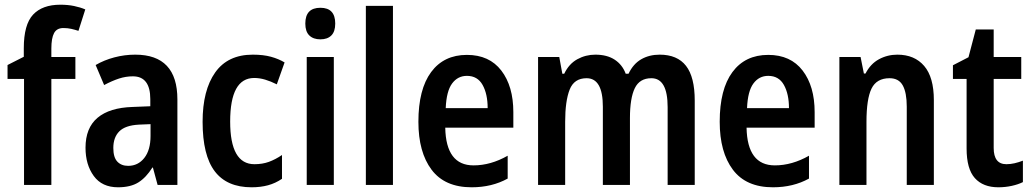

<svg xmlns="http://www.w3.org/2000/svg" viewBox="-20 -785 4383 815"><path d="M300 -450H198V0H82V-450H12V-509L81 -544V-580Q81 -681 120.5 -723Q160 -765 236 -765Q268 -765 294.5 -759.5Q321 -754 342 -745L313 -654Q298 -659 282.5 -662.5Q267 -666 249 -666Q221 -666 209.5 -644.5Q198 -623 198 -579V-543H300Z M554 -553Q733 -553 733 -363V0H649L629 -74H627Q600 -31 567 -10.5Q534 10 481 10Q413 10 378 -38Q343 -86 343 -158Q343 -242 394 -285Q445 -328 543 -331L618 -334V-364Q618 -461 544 -461Q514 -461 485 -451.5Q456 -442 422 -424L386 -509Q422 -530 465.5 -541.5Q509 -553 554 -553ZM570 -256Q512 -253 486.5 -227.5Q461 -202 461 -157Q461 -117 478 -99Q495 -81 524 -81Q566 -81 592.5 -114.5Q619 -148 619 -208V-258Z M1048 10Q943 10 891.5 -58Q840 -126 840 -268Q840 -402 893.5 -477.5Q947 -553 1053 -553Q1098 -553 1130.5 -544Q1163 -535 1188 -520L1155 -427Q1129 -440 1105.5 -447Q1082 -454 1059 -454Q957 -454 957 -269Q957 -88 1060 -88Q1094 -88 1121.5 -98Q1149 -108 1177 -127V-26Q1149 -7 1117.5 1.5Q1086 10 1048 10Z M1340 -752Q1403 -752 1403 -685Q1403 -651 1386.5 -634.5Q1370 -618 1340 -618Q1310 -618 1293 -634.5Q1276 -651 1276 -685Q1276 -752 1340 -752ZM1397 -543V0H1282V-543Z M1648 0H1533V-760H1648Z M1962 -552Q2057 -552 2108 -485.5Q2159 -419 2159 -309V-243H1870Q1873 -83 1990 -83Q2063 -83 2135 -124V-27Q2068 10 1982 10Q1868 10 1812 -64.5Q1756 -139 1756 -268Q1756 -406 1810 -479Q1864 -552 1962 -552ZM1962 -463Q1923 -463 1899 -430.5Q1875 -398 1872 -326H2050Q2050 -386 2028.5 -424.5Q2007 -463 1962 -463Z M2780 -553Q2855 -553 2892 -505.5Q2929 -458 2929 -358V0H2814V-330Q2814 -453 2745 -453Q2695 -453 2674.5 -410.5Q2654 -368 2654 -284V0H2539V-332Q2539 -453 2470 -453Q2417 -453 2398 -404.5Q2379 -356 2379 -268V0H2264V-543H2354L2367 -472H2375Q2395 -514 2430.5 -533.5Q2466 -553 2507 -553Q2557 -553 2589.5 -531.5Q2622 -510 2636 -472H2648Q2668 -514 2702 -533.5Q2736 -553 2780 -553Z M3241 -552Q3336 -552 3387 -485.5Q3438 -419 3438 -309V-243H3149Q3152 -83 3269 -83Q3342 -83 3414 -124V-27Q3347 10 3261 10Q3147 10 3091 -64.5Q3035 -139 3035 -268Q3035 -406 3089 -479Q3143 -552 3241 -552ZM3241 -463Q3202 -463 3178 -430.5Q3154 -398 3151 -326H3329Q3329 -386 3307.5 -424.5Q3286 -463 3241 -463Z M3789 -553Q3862 -553 3903 -505Q3944 -457 3944 -360V0H3829V-332Q3829 -392 3812 -422.5Q3795 -453 3756 -453Q3701 -453 3679.5 -409Q3658 -365 3658 -268V0H3543V-543H3633L3647 -473H3654Q3675 -514 3711 -533.5Q3747 -553 3789 -553Z M4252 -88Q4269 -88 4286.5 -92Q4304 -96 4322 -103V-12Q4302 -2 4274.5 4Q4247 10 4218 10Q4153 10 4118 -29Q4083 -68 4083 -155V-450H4025V-508L4091 -542L4122 -660H4198V-543H4315V-450H4198V-157Q4198 -88 4252 -88Z"/></svg>

Font: Noto Sans Sinhala Condensed SemiBold
Style: Regular
Weight: 600
Width: 3
Designer: Jelle Bosma - Monotype Design Team
Foundry: Monotype Imaging Inc.
Version: Version 2.006; ttfautohint (v1.8.4.7-5d5b)